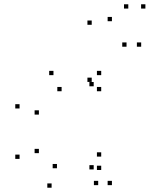

<svg xmlns="http://www.w3.org/2000/svg" viewBox="-20 -854 698 896"><path d="M502.3 10V-10H482.3V10ZM502.3 -755V-775H482.3V-755ZM408 -738.3V-758.3H388V-738.3ZM408 -471.7V-491.7H388V-471.7ZM417.2 -451.3V-471.3H397.2V-451.3ZM417.2 -63.3V-83.3H397.2V-63.3ZM438.2 10V-10H418.2V10ZM229.5 -503.3V-523.3H209.5V-503.3ZM71.3 -347.8V-367.8H51.3V-347.8ZM71.3 -112.5V-132.5H51.3V-112.5ZM220.8 22V2H200.8V22ZM452.3 -60.7V-80.7H432.3V-60.7ZM452.3 -123.2V-143.2H432.3V-123.2ZM245.8 -68.8V-88.8H225.8V-68.8ZM161.5 -139.3V-159.3H141.5V-139.3ZM161.5 -319.2V-339.2H141.5V-319.2ZM267.5 -428.2V-448.2H247.5V-428.2ZM452.3 -428.2V-448.2H432.3V-428.2ZM452.3 -503.3V-523.3H432.3V-503.3ZM638.8 -636V-656H618.8V-636ZM658.5 -814V-834H638.5V-814ZM578.7 -814V-834H558.7V-814ZM570.5 -636V-656H550.5V-636Z"/></svg>

Font: Monaspace Krypton Dots Var
Style: Regular
Weight: 400
Designer: Riley Cran and the Lettermatic Team
Version: Version 1.100 (Monaspace Krypton Dots)